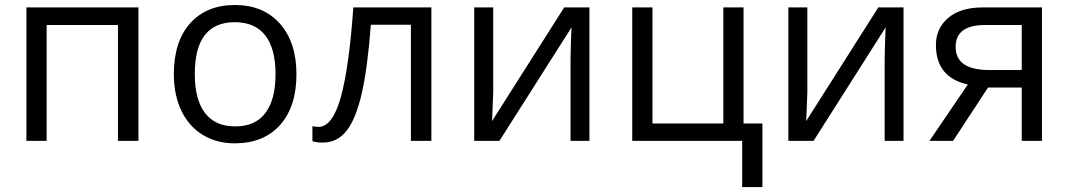

<svg xmlns="http://www.w3.org/2000/svg" viewBox="-20 -565 4285 770"><path d="M167 0H85.9V-535.2H535.2V0H453.1V-464.8H167Z M921.9 -476.1Q761.2 -476.1 761.2 -268.1Q761.2 -165.5 802.2 -111.8Q843.3 -58.1 922.9 -58.1Q1002.9 -57.6 1043.9 -111.3Q1085 -165 1085 -267.6Q1085 -370.1 1043.9 -422.9Q1002.9 -475.6 921.9 -476.1ZM1103 -63.5Q1037.1 9.8 920.9 9.8Q849.1 9.8 793.5 -23.9Q737.8 -57.6 707.5 -120.6Q677.2 -183.6 677.2 -268.1Q677.2 -398.4 742.7 -471.7Q808.1 -544.9 922.4 -544.9Q1036.1 -544.9 1102.5 -470.2Q1168.9 -395.5 1168.9 -266.6Q1168.9 -137.7 1103 -63.5Z M1710 0H1627.9V-465.8H1467.3Q1454.1 -292 1430.7 -189.9Q1407.2 -87.9 1369.9 -40.5Q1332.5 6.8 1274.9 6.8Q1248.5 6.8 1232.9 1V-59.1Q1243.7 -56.2 1257.3 -56.2Q1313.5 -56.2 1346.7 -174.8Q1379.9 -293.5 1397 -535.2H1710Z M1958 -535.2V-195.8L1954.6 -106.9L1953.1 -79.1L2242.7 -535.2H2343.8V0H2268.1V-327.1L2269.5 -391.6L2272 -455.1L1982.9 0H1881.8V-535.2Z M3037.6 185.1H2956.5V0H2515.6V-535.2H2596.7V-69.8H2880.9V-535.2H2961.9V-69.8H3037.6Z M3217.8 -535.2V-195.8L3214.4 -106.9L3212.9 -79.1L3502.4 -535.2H3603.5V0H3527.8V-327.1L3529.3 -391.6L3531.7 -455.1L3242.7 0H3141.6V-535.2Z M3812.5 -377Q3812.5 -284.2 3947.3 -284.2H4077.6V-464.8H3930.7Q3812.5 -464.8 3812.5 -377ZM3733.4 -384.8Q3733.4 -451.2 3782.7 -493.2Q3832 -535.2 3920.4 -535.2H4158.7V0H4077.6V-213.9H3942.4L3802.2 0H3707.5L3861.3 -226.1Q3733.4 -254.4 3733.4 -384.8Z"/></svg>

Font: OpenSans-Regular
Style: Regular
Weight: 400
Foundry: Ascender Corporation
Version: Version 1.10